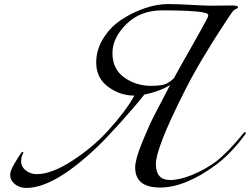

<svg xmlns="http://www.w3.org/2000/svg" viewBox="-20 -905 1231 946"><path d="M691 -439Q648 -384 575.5 -303.5Q503 -223 459 -181Q247 21 110 21Q76 21 53 2Q30 -17 30 -44Q30 -64 52 -100Q85 -157 91 -157Q95 -157 95 -153Q95 -152 89.5 -139.5Q84 -127 84 -112Q84 -83 107.5 -65Q131 -47 161 -47Q234 -47 336 -113Q438 -179 513 -262Q602 -360 642 -434Q571 -434 512.5 -477.5Q454 -521 454 -597Q454 -660 489 -716Q524 -772 577.5 -807.5Q631 -843 692 -864Q753 -885 808 -885Q852 -885 922 -881Q992 -877 1020 -877Q1034 -877 1063 -877.5Q1092 -878 1123 -878Q1153 -878 1153 -869Q1153 -866 1150 -864.5Q1147 -863 1141 -860Q1135 -857 1129 -852Q1126 -849 1096 -804Q961 -600 886 -449Q748 -175 748 -97Q748 -18 818 -18Q864 -18 926 -43Q988 -68 1043 -108Q1105 -156 1179 -248Q1183 -254 1187 -254Q1191 -254 1191 -250Q1191 -248 1189 -244Q1121 -152 1051 -98Q895 19 769 19Q646 19 646 -80Q646 -119 679.5 -201.5Q713 -284 740 -336.5Q767 -389 818 -486Q763 -453 691 -439ZM837 -520Q863 -568 913.5 -656.5Q964 -745 994 -801Q1006 -822 1006 -830Q1006 -839 985 -843Q933 -854 780 -854Q671 -854 602.5 -786Q534 -718 534 -644Q534 -564 592.5 -523Q651 -482 724 -482Q739 -482 751.5 -483Q764 -484 772.5 -485Q781 -486 789.5 -489Q798 -492 802.5 -494Q807 -496 813.5 -500.5Q820 -505 822 -506.5Q824 -508 830 -513.5Q836 -519 837 -520Z"/></svg>

Font: Miama Nueva
Style: Medium
Weight: 400
Italic angle: -28°
Version: Version 1.0